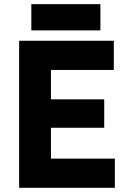

<svg xmlns="http://www.w3.org/2000/svg" viewBox="-20 -894 628 914"><path d="M71.1 -700H521.8V-561.1H222.5V-421.1H476.1V-285.8H222.5V-138.9H526.8V0H71.1ZM129.1 -874.2H458V-749.3H129.1Z"/></svg>

Font: Oak Sans Light
Style: Regular
Weight: 400
Designer: Erik Kennedy, Walven
Foundry: Erik Kennedy, Walven
Version: Version 1.100;Glyphs 3.1.2 (3151)